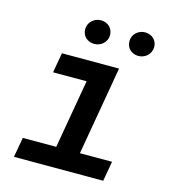

<svg xmlns="http://www.w3.org/2000/svg" viewBox="-108 -814 804 902"><g transform="rotate(15 293.5 -363.0)"><path d="M134.8 -528.3H412.6L337.9 -96.7H494.1L477.1 0H43L60.1 -96.7H222.7L280.8 -431.2H117.7ZM210.9 -666Q211.4 -691.4 228.8 -708Q246.1 -724.6 271.5 -725.6Q283.7 -725.6 294.7 -721.7Q305.7 -717.8 313.7 -710.2Q321.8 -702.6 326.4 -692.1Q331.1 -681.6 331.1 -668.9Q331.1 -656.2 326.2 -645.5Q321.3 -634.8 313 -627Q304.7 -619.1 293.7 -614.7Q282.7 -610.4 270.5 -609.9Q258.3 -609.9 247.3 -613.8Q236.3 -617.7 228.3 -625Q220.2 -632.3 215.6 -642.8Q210.9 -653.3 210.9 -666ZM426.3 -665.5Q426.8 -690.9 444.1 -707.3Q461.4 -723.6 486.3 -724.6Q498.5 -724.6 509.5 -720.7Q520.5 -716.8 528.6 -709.5Q536.6 -702.1 541.3 -691.7Q545.9 -681.2 545.9 -668.5Q545.4 -643.1 528.1 -626.5Q510.7 -609.9 485.4 -608.9Q473.1 -608.9 462.2 -612.8Q451.2 -616.7 443.1 -624.3Q435.1 -631.8 430.7 -642.3Q426.3 -652.8 426.3 -665.5Z"/></g></svg>

Font: TypoPRO Roboto Mono
Style: Italic
Weight: 500
Designer: Google
Version: Version 2.000986; 2015; ttfautohint (v1.3)